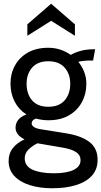

<svg xmlns="http://www.w3.org/2000/svg" viewBox="-20 -755 541 1025"><path d="M259 250Q192 250 139.5 233.5Q87 217 56.5 184.5Q26 152 26 104Q26 64 48.5 35.5Q71 7 111 -11Q87 -23 75 -38.5Q63 -54 63 -73Q63 -96 76.5 -114Q90 -132 121 -144Q80 -170 58 -213Q36 -256 36 -309Q36 -362 60 -405.5Q84 -449 129 -474.5Q174 -500 238 -500Q272 -500 302 -490Q332 -480 358 -462Q380 -475 411 -483.5Q442 -492 480 -492Q482 -492 484 -492Q486 -492 488 -492L477 -432Q471 -432 465.5 -432Q460 -432 454 -432Q449 -432 431 -430.5Q413 -429 398 -425Q418 -401 429.5 -371Q441 -341 441 -309Q441 -253 416.5 -208.5Q392 -164 347 -138.5Q302 -113 238 -113Q220 -113 203.5 -115.5Q187 -118 172 -122Q149 -114 149 -96Q149 -85 162 -76.5Q175 -68 204 -64L335 -43Q414 -30 457.5 3Q501 36 501 98Q501 149 471 182.5Q441 216 386.5 233Q332 250 259 250ZM267 170Q336 170 373 152Q410 134 410 100Q410 73 387 57.5Q364 42 320 34L180 10Q153 23 132.5 43Q112 63 112 90Q112 132 154 151Q196 170 267 170ZM238 -185Q295 -185 325 -219Q355 -253 355 -308Q355 -360 325 -394Q295 -428 238 -428Q181 -428 151.5 -394Q122 -360 122 -308Q122 -253 151.5 -219Q181 -185 238 -185ZM126 -564V-625L253 -735L380 -625V-564L253 -644Z"/></svg>

Font: Cabin VF Beta
Style: Regular
Weight: 400
Designer: Pablo Impallari
Foundry: Pablo Impallari. http://www.impallari.com Igino Marini. http://www.ikern.com
Version: Version 2.200